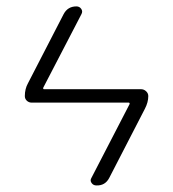

<svg xmlns="http://www.w3.org/2000/svg" viewBox="-20 -560 540 600"><path d="M79.1 -239.3Q70.3 -239.3 64 -245.1Q57.6 -251 57.6 -259.8Q57.6 -282.2 67.4 -299.8L178.7 -515.6Q191.4 -540 218.8 -540Q228.5 -540 233.9 -532.2Q239.3 -524.4 234.4 -515.6L115.2 -286.1Q114.3 -284.2 115.2 -282.7Q116.2 -281.2 117.2 -281.2H420.9Q429.7 -281.2 436.5 -274.9Q443.4 -268.6 443.4 -259.8Q443.4 -240.2 432.6 -219.7L321.3 -3.9Q308.6 20.5 281.2 19.5Q271.5 19.5 266.1 11.7Q260.7 3.9 265.6 -3.9L384.8 -234.4Q385.7 -236.3 384.8 -237.8Q383.8 -239.3 382.8 -239.3Z"/></svg>

Font: Rounded-L Mgen+ 1mn light
Style: Regular
Weight: 200
Designer: [Source Han Sans]
Ryoko NISHIZUKA  (kana & ideographs); Paul D. Hunt (Latin, Greek & Cyrillic); Wenlong ZHANG  (bopomofo
Version: Version 1.059.20150602